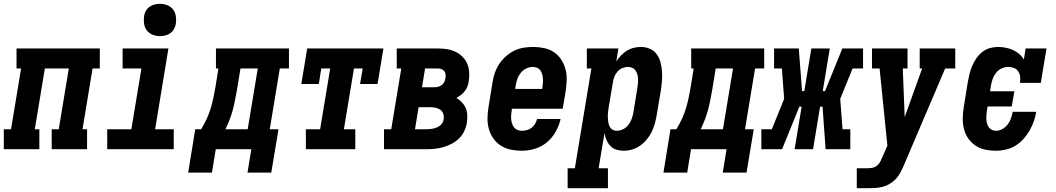

<svg xmlns="http://www.w3.org/2000/svg" viewBox="-35 -785 5555 1010"><path d="M-15 0V-105H23L76 -425H52V-530H490V-425H452L399 -105H423V0H237V-105H274L327 -425H201L148 -105H172V0Z M529 0V-105H656L709 -425H610V-530H851L781 -105H879V0ZM806 -595Q786 -595 767.5 -602.5Q749 -610 737.5 -625Q726 -640 723 -660Q720 -680 723 -701Q725 -715 732.5 -728Q740 -741 752 -749.5Q764 -758 778 -761.5Q792 -765 806 -765Q827 -765 845.5 -757.5Q864 -750 875.5 -735Q887 -720 890 -700Q893 -680 890 -659Q887 -645 880 -632Q873 -619 861 -610.5Q849 -602 834.5 -598.5Q820 -595 806 -595Z M955 123 992 -105H1023Q1039 -131 1052 -159Q1065 -187 1073.5 -215.5Q1082 -244 1088 -273Q1094 -302 1099 -331L1114 -425H1101V-530H1485V-425H1437L1384 -105H1430L1392 123H1267L1287 0H1100L1080 123ZM1268 -105 1321 -425H1230L1212 -315Q1207 -288 1202 -261.5Q1197 -235 1190 -208.5Q1183 -182 1173 -156Q1163 -130 1151 -105Z M1574 0V-105H1649L1702 -425H1655L1642 -343H1550L1581 -530H1982L1951 -343H1859L1873 -425H1827L1774 -105H1834V0Z M1985 0V-105H2023L2076 -425H2052V-530H2268Q2292 -530 2315.5 -526.5Q2339 -523 2359.5 -513.5Q2380 -504 2396.5 -488Q2413 -472 2422 -451.5Q2431 -431 2433 -407Q2435 -383 2431 -359Q2429 -346 2424.5 -332.5Q2420 -319 2411 -307Q2402 -295 2390.5 -286Q2379 -277 2366 -270Q2381 -261 2394 -247.5Q2407 -234 2414.5 -217Q2422 -200 2423 -180.5Q2424 -161 2421 -141Q2418 -119 2408 -97Q2398 -75 2381 -58Q2364 -41 2342.5 -29.5Q2321 -18 2298.5 -11.5Q2276 -5 2253.5 -2.5Q2231 0 2209 0ZM2185 -326H2250Q2260 -326 2270 -328.5Q2280 -331 2288.5 -337.5Q2297 -344 2302 -353.5Q2307 -363 2308 -373Q2310 -383 2309 -393Q2308 -403 2302.5 -410.5Q2297 -418 2287.5 -421.5Q2278 -425 2268 -425H2201ZM2148 -105H2209Q2218 -105 2227.5 -106Q2237 -107 2246 -109Q2255 -111 2264 -115Q2273 -119 2281 -125.5Q2289 -132 2293.5 -141Q2298 -150 2299 -159Q2301 -173 2296.5 -186.5Q2292 -200 2281.5 -207.5Q2271 -215 2257.5 -218Q2244 -221 2230 -221H2167Z M2710 8Q2680 8 2651.5 2Q2623 -4 2599.5 -19Q2576 -34 2560 -57Q2544 -80 2536.5 -107Q2529 -134 2529.5 -164Q2530 -194 2535 -223L2556 -353Q2560 -378 2568.5 -402.5Q2577 -427 2591.5 -449Q2606 -471 2626.5 -489Q2647 -507 2670.5 -518.5Q2694 -530 2719.5 -534Q2745 -538 2770 -538Q2799 -538 2827.5 -532Q2856 -526 2879 -510.5Q2902 -495 2917 -472Q2932 -449 2939.5 -422Q2947 -395 2946 -365.5Q2945 -336 2941 -307L2925 -213H2658L2657 -206Q2655 -194 2654 -182Q2653 -170 2654 -158Q2655 -146 2658.5 -135Q2662 -124 2669 -115Q2676 -106 2687 -101.5Q2698 -97 2710 -97Q2723 -97 2736.5 -100.5Q2750 -104 2761 -112.5Q2772 -121 2779.5 -133Q2787 -145 2790 -159H2914Q2906 -124 2888 -92Q2870 -60 2842 -36.5Q2814 -13 2779 -2.5Q2744 8 2710 8ZM2675 -317H2817L2818 -324Q2820 -336 2821 -348Q2822 -360 2821 -371.5Q2820 -383 2817 -394.5Q2814 -406 2807.5 -415Q2801 -424 2790 -428.5Q2779 -433 2767 -433Q2750 -433 2733 -424.5Q2716 -416 2704.5 -402Q2693 -388 2687 -371Q2681 -354 2678 -336Z M2951 205V100H2989L3076 -425H3052V-530H3218L3207 -462Q3218 -479 3232 -493.5Q3246 -508 3263 -518.5Q3280 -529 3299 -533.5Q3318 -538 3337 -538Q3362 -538 3384.5 -528Q3407 -518 3420.5 -498.5Q3434 -479 3440 -455.5Q3446 -432 3447.5 -407.5Q3449 -383 3447 -357.5Q3445 -332 3441 -307L3419 -177Q3415 -154 3409 -132.5Q3403 -111 3392.5 -90Q3382 -69 3366.5 -50.5Q3351 -32 3331.5 -18.5Q3312 -5 3290 1.5Q3268 8 3245 8Q3225 8 3206.5 2Q3188 -4 3175.5 -17.5Q3163 -31 3155.5 -48.5Q3148 -66 3145 -85L3114 100H3163V205ZM3209 -97Q3227 -97 3243.5 -105.5Q3260 -114 3271 -128.5Q3282 -143 3288 -160Q3294 -177 3297 -194L3318 -324Q3320 -336 3321 -348Q3322 -360 3321.5 -371.5Q3321 -383 3317.5 -394.5Q3314 -406 3307.5 -415Q3301 -424 3290.5 -428.5Q3280 -433 3268 -433Q3253 -433 3238 -426.5Q3223 -420 3212.5 -407.5Q3202 -395 3196.5 -380.5Q3191 -366 3189 -351L3167 -221Q3165 -208 3163.5 -195Q3162 -182 3162.5 -169.5Q3163 -157 3164.5 -144.5Q3166 -132 3171 -121Q3176 -110 3186.5 -103.5Q3197 -97 3209 -97Z M3455 123 3492 -105H3523Q3539 -131 3552 -159Q3565 -187 3573.5 -215.5Q3582 -244 3588 -273Q3594 -302 3599 -331L3614 -425H3601V-530H3985V-425H3937L3884 -105H3930L3892 123H3767L3787 0H3600L3580 123ZM3768 -105 3821 -425H3730L3712 -315Q3707 -288 3702 -261.5Q3697 -235 3690 -208.5Q3683 -182 3673 -156Q3663 -130 3651 -105Z M3970 0V-105H4025L4090 -265L4078 -425H4037V-530H4167L4184 -306H4196L4233 -530H4330L4293 -306H4305L4396 -530H4505V-425H4450L4385 -265L4397 -105H4438V0H4308L4292 -224H4279L4242 0H4145L4182 -224H4170L4079 0Z M4472 205V100H4530Q4543 100 4556.5 97Q4570 94 4580.5 84.5Q4591 75 4597 62.5Q4603 50 4608 38L4633 -19L4592 -425H4552V-530H4739V-425H4714L4724 -169L4816 -425H4803V-530H4990V-425H4937L4722 79Q4713 101 4701.5 122.5Q4690 144 4673 161Q4658 175 4641 184.5Q4624 194 4605 198.5Q4586 203 4567.5 204Q4549 205 4530 205Z M5205 8Q5175 8 5147 2Q5119 -4 5096 -19.5Q5073 -35 5057.5 -58Q5042 -81 5035.5 -108Q5029 -135 5029.5 -164.5Q5030 -194 5035 -223L5056 -353Q5060 -375 5065 -396Q5070 -417 5079 -438Q5088 -459 5101 -478Q5114 -497 5132 -511.5Q5150 -526 5172 -532Q5194 -538 5215 -538Q5235 -538 5255.5 -534Q5276 -530 5293.5 -522Q5311 -514 5326 -501.5Q5341 -489 5351 -472L5360 -530H5470L5440 -349H5330Q5333 -365 5331.5 -380.5Q5330 -396 5322 -408.5Q5314 -421 5300 -427Q5286 -433 5270 -433Q5252 -433 5235 -425.5Q5218 -418 5206 -403.5Q5194 -389 5187.5 -371.5Q5181 -354 5178 -336L5173 -305H5301L5287 -225H5160L5157 -206Q5155 -194 5154 -182.5Q5153 -171 5153.5 -159Q5154 -147 5157 -136Q5160 -125 5166 -116Q5172 -107 5182.5 -102Q5193 -97 5205 -97Q5222 -97 5238.5 -106.5Q5255 -116 5266 -130.5Q5277 -145 5283 -162Q5289 -179 5292 -197H5416Q5412 -171 5403 -146Q5394 -121 5380.5 -97.5Q5367 -74 5348 -53Q5329 -32 5305.5 -18Q5282 -4 5256 2Q5230 8 5205 8Z"/></svg>

Font: Iosevka Slab Extrabold Oblique
Style: Regular
Weight: 800
Italic angle: -9°
Monospace: yes
Designer: Belleve Invis
Foundry: Belleve Invis
Version: Version 11.1.1; ttfautohint (v1.8.3)